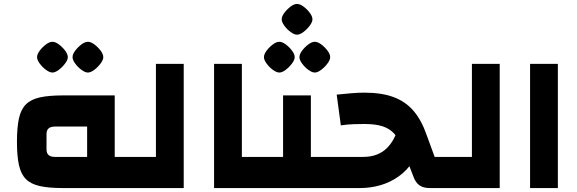

<svg xmlns="http://www.w3.org/2000/svg" viewBox="-20 -954 2927 974"><path d="M561 0V-158H639V0ZM299 0Q228 0 182.5 -10Q137 -20 111.5 -45.5Q86 -71 76 -117Q66 -163 66 -235Q66 -307 76 -353Q86 -399 111.5 -424.5Q137 -450 182.5 -460Q228 -470 299 -470H562V0ZM259 -158H422V-312H259Q237 -312 226.5 -302.5Q216 -293 216 -275V-195Q216 -177 226.5 -167.5Q237 -158 259 -158ZM639 0V-158Q648 -158 653.5 -136.5Q659 -115 659 -79Q659 -42 653.5 -21Q648 0 639 0ZM246 -586Q232 -586 213.5 -599.5Q195 -613 181.5 -631.5Q168 -650 168 -664Q168 -679 181.5 -697Q195 -715 213 -728.5Q231 -742 246 -742Q261 -742 279 -728.5Q297 -715 310.5 -697Q324 -679 324 -664Q324 -650 310 -631.5Q296 -613 278 -599.5Q260 -586 246 -586ZM426 -586Q412 -586 393.5 -599.5Q375 -613 361.5 -631.5Q348 -650 348 -664Q348 -679 361.5 -697Q375 -715 393 -728.5Q411 -742 426 -742Q441 -742 459 -728.5Q477 -715 490.5 -697Q504 -679 504 -664Q504 -650 490 -631.5Q476 -613 458 -599.5Q440 -586 426 -586Z M639 0V-158H771V-630H912V0ZM639 0Q629 0 624 -21Q619 -42 619 -79Q619 -115 624 -136.5Q629 -158 639 -158Z M1066 0V-630H1207V-158H1284V0ZM1284 0V-158Q1294 -158 1299 -136.5Q1304 -115 1304 -79Q1304 -42 1299 -21Q1294 0 1284 0Z M1557 0V-158H1634V0ZM1284 0V-158H1489L1416 -86V-470H1557V0ZM1284 0Q1274 0 1269 -21Q1264 -42 1264 -79Q1264 -115 1269 -136.5Q1274 -158 1284 -158ZM1634 0V-158Q1644 -158 1649 -136.5Q1654 -115 1654 -79Q1654 -42 1649 -21Q1644 0 1634 0ZM1397 -586Q1383 -586 1364.5 -599.5Q1346 -613 1332.5 -631.5Q1319 -650 1319 -664Q1319 -679 1332.5 -697Q1346 -715 1364 -728.5Q1382 -742 1397 -742Q1412 -742 1430 -728.5Q1448 -715 1461.5 -697Q1475 -679 1475 -664Q1475 -650 1461 -631.5Q1447 -613 1429 -599.5Q1411 -586 1397 -586ZM1577 -586Q1563 -586 1544.5 -599.5Q1526 -613 1512.5 -631.5Q1499 -650 1499 -664Q1499 -679 1512.5 -697Q1526 -715 1544 -728.5Q1562 -742 1577 -742Q1592 -742 1610 -728.5Q1628 -715 1641.5 -697Q1655 -679 1655 -664Q1655 -650 1641 -631.5Q1627 -613 1609 -599.5Q1591 -586 1577 -586ZM1487 -778Q1473 -778 1454.5 -791.5Q1436 -805 1422.5 -823.5Q1409 -842 1409 -856Q1409 -871 1422.5 -889Q1436 -907 1454 -920.5Q1472 -934 1487 -934Q1502 -934 1520 -920.5Q1538 -907 1551.5 -889Q1565 -871 1565 -856Q1565 -842 1551 -823.5Q1537 -805 1519 -791.5Q1501 -778 1487 -778Z M2160 0Q2128 0 2108.5 -13.5Q2089 -27 2078 -56L2018 -212Q2003 -251 1979.5 -276.5Q1956 -302 1920 -313.5Q1884 -325 1829 -325Q1803 -325 1773 -324Q1743 -323 1709 -318L1688 -474Q1727 -478 1762 -481Q1797 -484 1828 -484Q1916 -484 1976.5 -461.5Q2037 -439 2077.5 -392Q2118 -345 2144 -270L2185 -158H2242V0ZM1634 0V-158H1821Q1862 -158 1892 -170Q1922 -182 1942.5 -202.5Q1963 -223 1977 -249Q1991 -275 2000 -305L2131 -261Q2110 -190 2078 -140Q2046 -90 2003 -59.5Q1960 -29 1910 -14.5Q1860 0 1805 0ZM2242 0V-158Q2252 -158 2257 -136.5Q2262 -115 2262 -79Q2262 -42 2257 -21Q2252 0 2242 0ZM1634 0Q1624 0 1619 -21Q1614 -42 1614 -79Q1614 -115 1619 -136.5Q1624 -158 1634 -158Z M2242 0V-158H2374V-630H2515V0ZM2242 0Q2232 0 2227 -21Q2222 -42 2222 -79Q2222 -115 2227 -136.5Q2232 -158 2242 -158Z M2669 0V-630H2810V0Z"/></svg>

Font: Changa
Style: Bold
Weight: 700
Designer: Eduardo Rodriguez Tunni
Foundry: Eduardo Rodriguez Tunni
Version: Version 3.002; ttfautohint (v1.8.2)